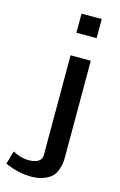

<svg xmlns="http://www.w3.org/2000/svg" viewBox="-207 -745 608 972"><g transform="rotate(15 96.5 -258.5)"><path d="M-77 142 -57 73Q-13 96 25 96Q95 96 95 49V-472H201V34Q200 52 199.5 63Q199 74 191 97.5Q183 121 170 135Q157 149 129 161Q101 173 62 173Q-7 173 -77 142ZM94 -590V-690H200V-590Z"/></g></svg>

Font: Coval
Style: Medium
Weight: 500
Foundry: Context Ltd
Version: Version 001.000